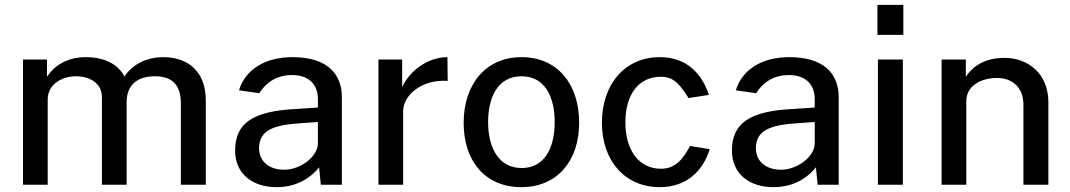

<svg xmlns="http://www.w3.org/2000/svg" viewBox="-20 -763 4418 793"><path d="M75 0H177V-352C177 -420 243 -448 293 -448C351 -448 401 -419 401 -362V0H503V-340C503 -420 556 -448 620 -448C678 -448 727 -424 727 -337V0H830V-347C830 -487 735 -527 655 -527C585 -527 527 -497 494 -447C466 -502 404 -527 336 -527C255 -527 203 -490 174 -446V-517H75Z M1122 10C1196 10 1256 -20 1298 -72L1305 0H1392V-361C1392 -462 1327 -527 1188 -527C1078 -527 994 -478 967 -390L1051 -378C1084 -430 1132 -453 1184 -453C1252 -454 1293 -417 1293 -354V-319L1206 -313C1027 -305 951 -256 951 -141C951 -46 1022 10 1122 10ZM1154 -62C1093 -62 1050 -95 1050 -151C1050 -225 1110 -247 1221 -254L1293 -259V-170C1292 -115 1220 -62 1154 -62Z M1543 0H1645V-304C1645 -367 1718 -436 1829 -429L1828 -527C1749 -527 1674 -473 1641 -404V-517H1543Z M2133 10C2283 10 2372 -100 2372 -256C2372 -414 2284 -527 2134 -527C1987 -527 1895 -416 1895 -255C1895 -99 1983 10 2133 10ZM2135 -69C2038 -69 1996 -155 1996 -259C1996 -364 2038 -448 2134 -448C2230 -448 2271 -364 2271 -259C2271 -155 2231 -69 2135 -69Z M2705 -527C2561 -527 2466 -415 2466 -256C2466 -98 2562 10 2705 10C2813 10 2883 -54 2911 -147L2830 -160C2802 -108 2771 -66 2710 -66C2620 -66 2563 -141 2563 -258C2563 -374 2619 -446 2709 -446C2765 -446 2789 -412 2824 -358L2908 -371C2879 -459 2816 -527 2705 -527Z M3174 10C3248 10 3308 -20 3350 -72L3357 0H3444V-361C3444 -462 3379 -527 3240 -527C3130 -527 3046 -478 3019 -390L3103 -378C3136 -430 3184 -453 3236 -453C3304 -454 3345 -417 3345 -354V-319L3258 -313C3079 -305 3003 -256 3003 -141C3003 -46 3074 10 3174 10ZM3206 -62C3145 -62 3102 -95 3102 -151C3102 -225 3162 -247 3273 -254L3345 -259V-170C3344 -115 3272 -62 3206 -62Z M3711 -743H3604V-619H3711ZM3709 -517H3606V0H3709Z M3869 0H3971V-345C3971 -409 4032 -441 4098 -441C4162 -441 4207 -401 4207 -330V0H4310V-341C4310 -458 4227 -524 4129 -524C4046 -524 3998 -489 3969 -446V-517H3869Z"/></svg>

Font: United Sans Medium
Style: Regular
Weight: 500
Designer: Pablo Impallari, Rodrigo Fuenzalida (Modified by Dan O. Williams)
Version: Version 1.000;PS 001.000;hotconv 1.0.88;makeotf.lib2.5.64775